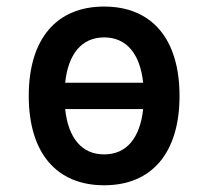

<svg xmlns="http://www.w3.org/2000/svg" viewBox="-20 -547 626 577"><path d="M293 9.8C436.5 9.8 519.5 -87.9 519.5 -258.8C519.5 -429.7 436.5 -527.3 293 -527.3C149.4 -527.3 66.4 -429.7 66.4 -258.8C66.4 -87.9 149.4 9.8 293 9.8ZM293 -83C226.1 -83 185.1 -131.8 175.8 -219.2H410.2C400.9 -131.8 359.9 -83 293 -83ZM175.8 -298.3C185.1 -385.7 226.1 -434.6 293 -434.6C359.9 -434.6 400.9 -385.7 410.2 -298.3Z"/></svg>

Font: Cascadia Code PL
Style: Regular
Weight: 400
Monospace: yes
Designer: Aaron Bell
Foundry: Saja Typeworks
Version: Version 2404.023